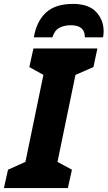

<svg xmlns="http://www.w3.org/2000/svg" viewBox="-52 -962 550 982"><path d="M-32 0 -11 -94 78 -134 170 -579 98 -619 119 -714H446L426 -619L334 -579L242 -134L316 -94L295 0ZM121 -771H216Q227 -807 252 -820Q277 -833 310 -833Q383 -833 382 -771H475Q478 -783 478 -803Q478 -859 440 -900.5Q402 -942 321 -942Q231 -942 183 -897.5Q135 -853 121 -771Z"/></svg>

Font: Noto Sans Display Extra
Style: Italic
Weight: 800
Italic angle: -12°
Designer: Monotype Design Team
Foundry: Monotype Imaging Inc.
Version: Version 1.900